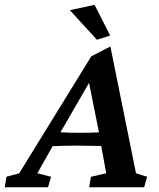

<svg xmlns="http://www.w3.org/2000/svg" viewBox="-65 -786 668 806"><path d="M-44.9 0 -38.1 -43.9 15.6 -58.6 318.4 -549.8 398.4 -590.8 505.9 -58.6 552.7 -43.9 540 0H309.6L316.4 -43.9L380.9 -58.6L356.4 -192.4L351.6 -224.6L302.7 -468.8L327.1 -469.7L186.5 -226.6L169.9 -197.3L91.8 -58.6L149.4 -43.9L136.7 0ZM143.6 -171.9 156.2 -232.4Q174.8 -231.4 202.1 -230Q229.5 -228.5 271.5 -228.5Q312.5 -228.5 340.8 -230Q369.1 -231.4 386.7 -232.4L375 -172.9Q350.6 -172.9 322.3 -173.8Q293.9 -174.8 259.8 -174.8Q225.6 -174.8 197.8 -173.8Q169.9 -172.9 143.6 -171.9ZM341.8 -619.1 228.5 -743.2 332 -765.6 397.5 -636.7Z"/></svg>

Font: Crimson Pro ExtraLight SemiBold
Style: Italic
Weight: 600
Italic angle: -12°
Version: Version 1.002